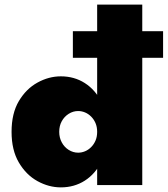

<svg xmlns="http://www.w3.org/2000/svg" viewBox="-20 -800 725 830"><path d="M295 -550H685V-665H295ZM400 -780V0H595V-780ZM30 -230Q30 -151 61.5 -97.5Q93 -44 142 -17Q191 10 243 10Q301 10 346.5 -19Q392 -48 419 -102Q446 -156 446 -230Q446 -305 419 -358.5Q392 -412 346.5 -441Q301 -470 243 -470Q191 -470 142 -443Q93 -416 61.5 -363Q30 -310 30 -230ZM236 -230Q236 -256 247 -276Q258 -296 277 -308Q296 -320 318 -320Q333 -320 347.5 -314Q362 -308 374 -296Q386 -284 393 -267.5Q400 -251 400 -230Q400 -209 393 -192.5Q386 -176 374 -164Q362 -152 347.5 -146Q333 -140 318 -140Q296 -140 277 -152Q258 -164 247 -184.5Q236 -205 236 -230Z"/></svg>

Font: Jost Black
Style: Regular
Weight: 900
Version: Version 3.710